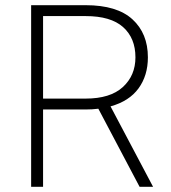

<svg xmlns="http://www.w3.org/2000/svg" viewBox="-20 -720 660 740"><path d="M359 -301Q336 -298 310 -298H146V0H100V-700H310Q431 -700 490.5 -645.5Q550 -591 550 -499Q550 -429 514 -379.5Q478 -330 406 -310L570 0H518ZM146 -658V-340H310Q405 -340 453.5 -384.5Q502 -429 502 -499Q502 -573 454.5 -615.5Q407 -658 310 -658Z"/></svg>

Font: Retni Sans Light
Style: Regular
Weight: 300
Designer: Vitaly Kuzmin
Foundry: ParaType Ltd.
Version: Version 1.00;March 2, 2019;FontCreator 11.5.0.2425 64-bit; t